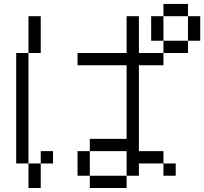

<svg xmlns="http://www.w3.org/2000/svg" viewBox="-20 -895 1040 978"><path d="M875 0V-62.5H812.5V0ZM250 -62.5V-125H187.5V-62.5H125Q125 -62.5 125 62.5H187.5Q187.5 62.5 187.5 -62.5ZM437.5 0V62.5H625V0ZM437.5 0Q437.5 0 437.5 -125H375Q375 -125 375 0ZM625 0H687.5V-62.5H812.5V-125H687.5V-562.5H812.5V-625H687.5V-812.5H625V-625H375V-562.5H625Q625 -562.5 625 -187.5H437.5V-125H625Q625 -125 625 0ZM125 -62.5V-625H62.5V-62.5ZM125 -625H187.5V-812.5H125ZM812.5 -625H937.5V-687.5H812.5ZM812.5 -687.5Q812.5 -687.5 812.5 -812.5H750Q750 -812.5 750 -687.5ZM937.5 -687.5H1000Q1000 -687.5 1000 -812.5H937.5Q937.5 -812.5 937.5 -687.5ZM812.5 -812.5H937.5V-875H812.5Z"/></svg>

Font: BFUnifontExMono
Style: Regular
Weight: 500
Version: Version 15.0.06